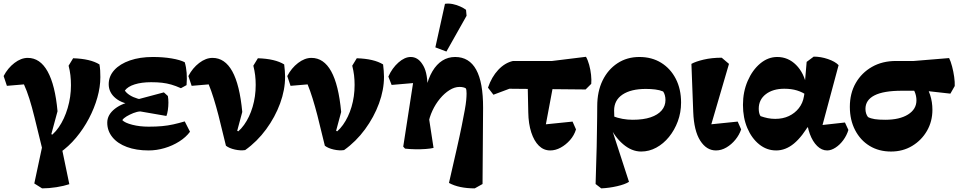

<svg xmlns="http://www.w3.org/2000/svg" viewBox="-30 -815 5291 1058"><path d="M202 223 159 196 207 -29 211 39 160 -169Q146 -226 132 -270.5Q118 -315 102 -350L8 -342L-10 -396Q13 -440 49.5 -468Q86 -496 123 -496Q191 -496 232.5 -421Q274 -346 287 -202L248 -58L224 -51Q263 -69 294 -114Q325 -159 343 -220Q361 -281 361 -345Q361 -375 358 -400.5Q355 -426 348 -453L373 -494Q468 -491 518 -460Q521 -443 522 -426.5Q523 -410 523 -390Q523 -336 506.5 -277.5Q490 -219 460 -162Q430 -105 389 -56Q348 -7 299 27L308 -12L352 200Q322 210 281 216.5Q240 223 202 223ZM217 -20 198 -55 224 -92 283 -59Z M789 14Q721 14 669.5 -5Q618 -24 589.5 -59Q561 -94 561 -139Q561 -183 603.5 -216Q646 -249 712 -258L723 -266L873 -306L895 -286Q898 -270 898 -249.5Q898 -229 895 -208.5Q892 -188 887 -176L743 -201Q725 -200 705 -192Q685 -184 668 -174Q651 -164 644 -153Q658 -138 699 -127.5Q740 -117 789 -117Q831 -117 863 -120Q895 -123 924.5 -129.5Q954 -136 988 -146L1017 -89Q995 -59 958 -35.5Q921 -12 877 1Q833 14 789 14ZM775 -228 708 -239Q646 -242 607.5 -273.5Q569 -305 569 -351Q569 -395 600 -429Q631 -463 686 -482Q741 -501 812 -501Q869 -501 916 -493Q963 -485 988 -472Q996 -446 998.5 -413.5Q1001 -381 998 -346L967 -329Q938 -342 913.5 -349Q889 -356 863 -359Q837 -362 803 -362Q750 -362 712 -350Q674 -338 658 -316Q666 -303 684.5 -291Q703 -279 728.5 -271.5Q754 -264 779 -264Z M1321 12Q1295 16 1264 9Q1233 2 1215 -12L1174 -179Q1161 -229 1147.5 -272.5Q1134 -316 1120 -350L1026 -342L1008 -396Q1031 -440 1067.5 -468Q1104 -496 1141 -496Q1209 -496 1250 -422Q1291 -348 1305 -198L1266 -53L1245 -66Q1285 -85 1315 -127Q1345 -169 1362 -226Q1379 -283 1379 -347Q1379 -375 1376 -400Q1373 -425 1366 -453L1391 -494Q1486 -491 1536 -460Q1538 -442 1539.5 -425Q1541 -408 1541 -392Q1541 -320 1513.5 -245Q1486 -170 1436.5 -102.5Q1387 -35 1321 12ZM1244 -29 1225 -64 1254 -107 1313 -75Z M1866 12Q1840 16 1809 9Q1778 2 1760 -12L1719 -179Q1706 -229 1692.5 -272.5Q1679 -316 1665 -350L1571 -342L1553 -396Q1576 -440 1612.5 -468Q1649 -496 1686 -496Q1754 -496 1795 -422Q1836 -348 1850 -198L1811 -53L1790 -66Q1830 -85 1860 -127Q1890 -169 1907 -226Q1924 -283 1924 -347Q1924 -375 1921 -400Q1918 -425 1911 -453L1936 -494Q2031 -491 2081 -460Q2083 -442 2084.5 -425Q2086 -408 2086 -392Q2086 -320 2058.5 -245Q2031 -170 1981.5 -102.5Q1932 -35 1866 12ZM1789 -29 1770 -64 1799 -107 1858 -75Z M2586 223Q2499 223 2444 193Q2469 84 2486.5 7Q2504 -70 2514.5 -122.5Q2525 -175 2531 -208Q2537 -241 2539 -262.5Q2541 -284 2541 -300Q2541 -321 2537 -328Q2531 -332 2522 -334Q2513 -336 2502 -336Q2475 -336 2447 -318.5Q2419 -301 2394.5 -271.5Q2370 -242 2353 -205.5Q2336 -169 2330 -132L2308 -196L2317 -327Q2330 -384 2353 -422.5Q2376 -461 2407.5 -481Q2439 -501 2478 -501Q2633 -501 2632 -221L2629 199ZM2202 4 2192 -7 2256 -421 2302 -362 2128 -347 2110 -393Q2131 -440 2165.5 -470.5Q2200 -501 2233 -501Q2272 -501 2297 -462Q2311 -442 2318 -412.5Q2325 -383 2326 -342L2329 -196L2359 0Q2343 4 2316 6Q2289 8 2258.5 7.5Q2228 7 2202 4ZM2430 -531 2369 -554 2422 -794Q2443 -797 2465 -792.5Q2487 -788 2506.5 -779Q2526 -770 2538 -761L2541 -728Z M3002 14Q2966 14 2939.5 -12Q2913 -38 2897.5 -85.5Q2882 -133 2881 -196L2877 -385L3026 -386L2972 -98L2929 -125L3125 -145L3144 -102Q3134 -69 3111 -43Q3088 -17 3059.5 -1.5Q3031 14 3002 14ZM2689 -293 2659 -332Q2679 -391 2715.5 -430Q2752 -469 2797 -479H3012L3199 -502Q3209 -485 3216.5 -458Q3224 -431 3227 -402.5Q3230 -374 3228 -353L3197 -322L2777 -326Z M3283 223 3252 199 3258 -7Q3259 -61 3259.5 -98Q3260 -135 3260.5 -166Q3261 -197 3261 -230Q3261 -311 3290.5 -371.5Q3320 -432 3372.5 -466.5Q3425 -501 3493 -501Q3562 -501 3613.5 -469Q3665 -437 3694 -380.5Q3723 -324 3723 -250Q3723 -195 3705 -146.5Q3687 -98 3656.5 -60.5Q3626 -23 3586.5 -1.5Q3547 20 3503 20Q3451 20 3403.5 -20.5Q3356 -61 3327 -126L3347 -175Q3373 -165 3400.5 -160Q3428 -155 3456 -155Q3515 -155 3555 -168.5Q3595 -182 3616 -206.5Q3637 -231 3637 -264Q3637 -278 3633.5 -290.5Q3630 -303 3624 -311Q3605 -319 3580.5 -322Q3556 -325 3529 -325Q3447 -325 3400.5 -294Q3354 -263 3354 -206Q3354 -188 3355 -172.5Q3356 -157 3358 -142L3336 -121L3436 187Q3414 201 3370.5 211Q3327 221 3283 223Z M3915 14Q3863 14 3828.5 -40Q3794 -94 3790 -198L3780 -463Q3803 -476 3847.5 -486.5Q3892 -497 3947 -497L3987 -463L3880 -97L3839 -125L4035 -145L4054 -102Q4044 -72 4022.5 -45.5Q4001 -19 3973 -2.5Q3945 14 3915 14Z M4247 14Q4195 14 4153.5 -19.5Q4112 -53 4088 -109.5Q4064 -166 4064 -237Q4064 -309 4090 -369Q4116 -429 4159 -465Q4202 -501 4253 -501Q4313 -501 4357 -457Q4401 -413 4415 -339L4419 -288Q4393 -307 4362 -316.5Q4331 -326 4292 -326Q4229 -326 4190 -296Q4151 -266 4151 -216Q4151 -203 4153.5 -192.5Q4156 -182 4161 -175Q4181 -168 4200.5 -164Q4220 -160 4242 -160Q4284 -160 4317 -175.5Q4350 -191 4372 -219Q4394 -247 4400 -284L4406 -319L4404 -345L4415 -474L4454 -503Q4493 -503 4532.5 -489.5Q4572 -476 4591 -456L4493 -91L4482 -124L4626 -140L4645 -99Q4636 -69 4617 -43Q4598 -17 4574 -1.5Q4550 14 4528 14Q4498 14 4473 -10.5Q4448 -35 4432.5 -77Q4417 -119 4414 -174L4448 -113H4381L4436 -141Q4391 -62 4345 -24Q4299 14 4247 14Z M4880 20Q4813 20 4762 -11Q4711 -42 4682 -98Q4653 -154 4653 -226Q4653 -301 4685.5 -357.5Q4718 -414 4775 -446.5Q4832 -479 4907 -479H5005L5200 -495Q5209 -477 5216.5 -448.5Q5224 -420 5228 -391Q5232 -362 5231 -341L5207 -299L5064 -315H4940Q4839 -315 4789 -289.5Q4739 -264 4739 -215Q4739 -202 4742.5 -190.5Q4746 -179 4753 -170Q4768 -162 4790 -158.5Q4812 -155 4848 -155Q4927 -155 4973.5 -184Q5020 -213 5020 -262Q5020 -287 5010 -310Q5000 -333 4982 -348L5058 -364Q5083 -330 5095.5 -291.5Q5108 -253 5108 -210Q5108 -146 5078 -94Q5048 -42 4996.5 -11Q4945 20 4880 20Z"/></svg>

Font: Eczar
Style: Bold
Weight: 700
Designer: Vaibhav Singh
Foundry: Rosetta Type Foundry
Version: Version 2.000